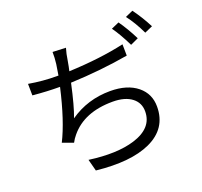

<svg xmlns="http://www.w3.org/2000/svg" viewBox="-147 -1014 1295 1228"><g transform="rotate(-20 500.0 -400.0)"><path d="M742.2 -586.9Q553.2 -554.2 348.1 -545.9Q315.9 -397 288.1 -325.2Q410.2 -410.2 564 -410.2Q680.2 -410.2 748 -355Q813 -301.8 813 -214.8Q813 -64.9 670.9 0Q537.1 61 305.2 36.1L284.2 -43.9Q470.2 -18.1 591.8 -55.2Q731 -98.1 731 -211.9Q731 -270 687 -304.2Q640.1 -340.8 556.2 -340.8Q361.8 -340.8 265.1 -223.1Q247.1 -202.1 234.9 -178.2L161.1 -205.1Q224.1 -330.1 272.9 -544.9Q187 -544.9 87.9 -554.2L86.9 -632.8Q183.1 -616.2 273.9 -616.2H288.1Q298.8 -679.2 299.8 -689.9Q305.2 -732.9 304.2 -771L394 -767.1Q382.8 -731 376 -684.1Q369.1 -643.1 362.8 -618.2Q576.2 -627 741.2 -664.1ZM765.1 -804.2Q810.1 -740.2 846.2 -667L792 -642.1Q751 -726.1 711.9 -780.8ZM874 -844.2Q921.9 -778.8 958 -708L903.8 -684.1Q865.2 -765.1 821.8 -820.8Z"/></g></svg>

Font: Black Ops One [rus by aLiNcE]
Style: Regular
Weight: 400
Designer: James Grieshaber
Foundry: James Grieshaber
Version: Version 1.002;May 25, 2024;FontCreator 13.0.0.2680 64-bit